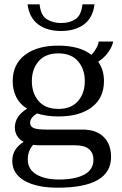

<svg xmlns="http://www.w3.org/2000/svg" viewBox="-20 -719 566 892"><path d="M108 -699H164Q169 -648 197 -630Q225 -612 264 -612Q303 -612 330.5 -630Q358 -648 363 -699H419Q412 -637 370.5 -606Q329 -575 264 -575Q198 -575 157 -606Q116 -637 108 -699ZM496 10Q496 153 248 153Q150 153 93.5 120.5Q37 88 37 28Q37 -27 90 -60Q69 -71 59 -88.5Q49 -106 49 -126Q49 -180 106 -214Q73 -234 56 -267Q39 -300 39 -342Q39 -420 95.5 -463.5Q152 -507 251 -507Q350 -507 405 -464Q419 -479 428.5 -497Q438 -515 438 -526H506Q501 -502 483.5 -477Q466 -452 436 -432Q463 -396 463 -342Q463 -264 406.5 -221Q350 -178 251 -178Q197 -178 152 -192Q120 -172 120 -149Q120 -130 138 -123.5Q156 -117 195 -117H364Q427 -117 461.5 -83Q496 -49 496 10ZM128 -342Q128 -286 159.5 -249.5Q191 -213 251 -213Q311 -213 342.5 -249.5Q374 -286 374 -342Q374 -398 342.5 -434.5Q311 -471 251 -471Q191 -471 159.5 -434.5Q128 -398 128 -342ZM414 23Q414 -9 393 -26.5Q372 -44 330 -44H165Q154 -44 134 -46Q109 -19 109 22Q109 67 148.5 91Q188 115 255 115Q328 115 371 92.5Q414 70 414 23Z"/></svg>

Font: Trirong
Style: Regular
Weight: 400
Designer: Katatrad Team
Foundry: CadsonDemak
Version: Version 1.001